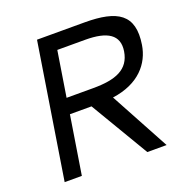

<svg xmlns="http://www.w3.org/2000/svg" viewBox="-109 -678 746 777"><g transform="rotate(-20 264.0 -290.0)"><path d="M40 0H114L154 -251H247L396 0H479L341 -255C457 -271 512 -339 524 -415C544 -541 478 -580 337 -580H132ZM164 -318 195 -513H315C410 -513 458 -484 447 -415C435 -341 376 -318 279 -318Z"/></g></svg>

Font: Charger Sport
Style: ExtObl
Weight: 400
Designer: Jasper
Foundry: Cannot Into Space Fonts
Version: Version 1.1